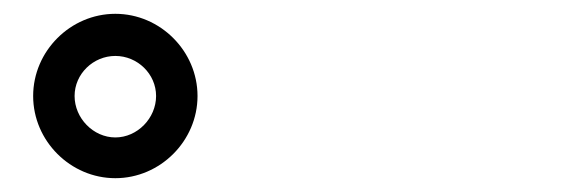

<svg xmlns="http://www.w3.org/2000/svg" viewBox="-20 -847 840 278"><path d="M28 -708C28 -643 82 -589 147 -589C212 -589 266 -643 266 -708C266 -773 212 -827 147 -827C82 -827 28 -773 28 -708ZM88 -708C88 -740 115 -766 147 -766C179 -766 206 -740 206 -708C206 -676 179 -648 147 -648C115 -648 88 -676 88 -708Z"/></svg>

Font: Glow Sans TC Compressed
Style: Bold
Weight: 700
Width: 2
Designer: Ryoko NISHIZUKA (kana, bopomofo & ideographs); Paul D. Hunt (Latin, Greek & Cyrillic); Sandoll Communications, Soo-young
Version: Version 0.93